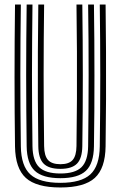

<svg xmlns="http://www.w3.org/2000/svg" viewBox="-20 -820 533 849"><path d="M247.1 9Q140.9 9 94.3 -33.2Q47.8 -75.4 46.4 -172.4Q45.4 -246.8 44.8 -323.7Q44.2 -400.7 44.3 -479.5Q44.3 -558.4 44.8 -638.6Q45.3 -718.9 46.4 -800H72.2Q71.2 -724.7 70.6 -646.6Q70 -568.5 70 -489.3Q70 -410 70.6 -330.5Q71.2 -251.1 72.2 -172.8Q73.3 -86.3 114 -48.9Q154.7 -11.5 247.1 -11.5Q339 -11.5 379.5 -48.9Q420.1 -86.2 421.2 -172.8Q422.2 -250.5 422.8 -329Q423.4 -407.5 423.4 -486.3Q423.4 -565 422.8 -643.6Q422.3 -722.2 421.2 -800H446.9Q448.3 -696.3 448.8 -591.4Q449.3 -486.6 448.9 -381.6Q448.4 -276.6 446.9 -172.4Q445.5 -75.4 399.2 -33.2Q352.8 9 247.1 9ZM247.1 -32.1Q168.3 -32.1 133.6 -64.9Q99 -97.7 97.9 -173.1Q96.9 -252.8 96.3 -331.5Q95.7 -410.1 95.7 -488.3Q95.7 -566.4 96.3 -644.3Q97 -722.2 97.9 -800H123.6Q122.7 -723.1 122.1 -645.2Q121.4 -567.3 121.4 -488.7Q121.4 -410.1 122 -331.2Q122.6 -252.4 123.6 -173.5Q124.6 -108.7 153.2 -80.7Q181.9 -52.8 247.1 -52.8Q311.8 -52.8 340.3 -80.7Q368.8 -108.7 369.7 -173.5Q370.8 -251.1 371.3 -329.6Q371.9 -408 371.9 -486.6Q371.9 -565.2 371.4 -643.7Q370.8 -722.2 369.7 -800H395.4Q396.6 -721.1 397.1 -642.7Q397.6 -564.2 397.6 -485.8Q397.6 -407.4 397.2 -329.2Q396.7 -251.1 395.4 -173.1Q394.5 -97.7 360 -64.9Q325.4 -32.1 247.1 -32.1ZM247.1 -73.3Q195.6 -73.3 172.8 -96.6Q150 -119.9 149.4 -173.9Q147.9 -279.7 147.4 -384Q146.9 -488.3 147.5 -592.2Q148 -696.1 149.4 -800H175.1Q174.2 -724.6 173.5 -646.6Q172.9 -568.5 172.9 -489.4Q172.9 -410.2 173.5 -331Q174.1 -251.7 175.1 -174.1Q175.6 -131.4 192.3 -112.6Q209 -93.9 247.1 -93.9Q284.9 -93.9 301.3 -112.6Q317.7 -131.4 318.2 -174.1Q319.7 -278.2 320.2 -382.7Q320.7 -487.2 320.2 -591.7Q319.7 -696.3 318.2 -800H344Q345.1 -720.9 345.6 -642.4Q346.2 -564 346.2 -485.7Q346.2 -407.5 345.7 -329.6Q345.2 -251.7 344 -173.9Q343.3 -119.8 320.6 -96.6Q298 -73.3 247.1 -73.3Z"/></svg>

Font: Big Shoulders Inline Text SC Thin
Style: Regular
Weight: 100
Designer: Patric King
Foundry: XO Type Co
Version: Version 2.002